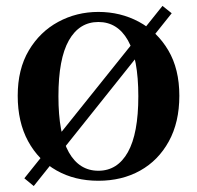

<svg xmlns="http://www.w3.org/2000/svg" viewBox="-20 -592 663 646"><path d="M557.7 -547.4 93.5 34 61.9 7.9 526.7 -572.2ZM311 16.2Q231.7 16.2 170.5 -18.3Q109.3 -52.8 74.5 -117Q39.6 -181.2 39.6 -269.8Q39.6 -359.1 76.8 -422Q114 -484.9 175.9 -518.4Q237.8 -551.9 311 -551.9Q385.1 -551.9 447.1 -518.8Q509 -485.6 546.2 -422.7Q583.4 -359.8 583.4 -269.8Q583.4 -180.5 548 -116.3Q512.6 -52 451.4 -17.9Q390.2 16.2 311 16.2ZM311 -17.5Q375.2 -17.5 410.3 -80.1Q445.4 -142.6 445.4 -268.1Q445.4 -394.7 410.3 -456.4Q375.2 -518 311 -518Q246.8 -518 211.7 -456.1Q176.6 -394.2 176.6 -268.1Q176.6 -141.4 211.7 -79.4Q246.8 -17.5 311 -17.5Z"/></svg>

Font: Noto Serif HK ExtraLight
Style: Regular
Weight: 200
Designer: Ryoko NISHIZUKA 西塚涼子 (kana & ideographs); Frank Grießhammer (Latin, Greek & Cyrillic); Wenlong ZHANG 张文龙 (bopomofo); San
Foundry: Adobe
Version: Version 2.002-H1;hotconv 1.1.0;makeotfexe 2.6.0